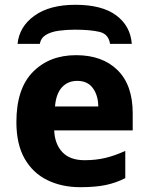

<svg xmlns="http://www.w3.org/2000/svg" viewBox="-20 -776 626 806"><path d="M299.3 -544.4Q409.7 -544.4 473.4 -481.7Q537.1 -418.9 537.1 -300.8V-228.5H207.5Q210 -170.9 241.9 -137.2Q273.9 -103.5 334.5 -103.5Q383.3 -103.5 423.3 -113.3Q463.4 -123 505.9 -142.6V-28.3Q468.3 -8.8 424.8 0.5Q381.3 9.8 316.9 9.8Q239.7 9.8 179 -19.8Q118.2 -49.3 83.5 -109.9Q48.8 -170.4 48.8 -263.7Q48.8 -403.8 118.2 -474.1Q187.5 -544.4 299.3 -544.4ZM304.2 -436.5Q265.1 -436.5 240.2 -409.7Q215.3 -382.8 210.9 -329.1H392.6Q392.1 -375.5 369.9 -406Q347.7 -436.5 304.2 -436.5ZM296.4 -755.9Q408.7 -755.9 468.3 -711.2Q527.8 -666.5 533.2 -591.8H441.9Q436 -633.3 397.2 -642.3Q358.4 -651.4 294.4 -651.4Q258.8 -651.4 226.8 -647Q194.8 -642.6 173.3 -629.9Q151.9 -617.2 147 -591.8H53.7Q61 -664.6 124.8 -710.2Q188.5 -755.9 296.4 -755.9Z"/></svg>

Font: Lunasima
Style: Bold
Weight: 700
Designer: The DocRepair Project, Monotype Design Team
Foundry: Google
Version: Version 2.009